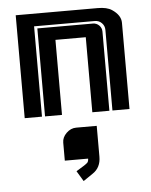

<svg xmlns="http://www.w3.org/2000/svg" viewBox="-52 -470 624 794"><g transform="rotate(-5 260.5 -73.0)"><path d="M268.1 218.3Q276.4 213.4 284.7 206.1Q289.6 200.2 289.6 189.5H192.9V114.7Q192.9 92.8 210.9 75.2Q229 57.6 251.5 57.6H336.9V185.5Q336.9 231 302.7 253.4L263.2 280.3L237.3 237.3ZM357.9 -365.2Q373 -365.2 383.8 -354.5Q394.5 -343.8 394.5 -328.6V0H323.7V-311.5H197.8V0H127.4V-365.2ZM383.8 -427.2Q421.4 -427.2 441.9 -413.6Q478 -389.6 478 -357.9V0H407.2V-334.5Q407.2 -351.6 395.5 -363.3Q383.8 -375 366.7 -375H114.7V0H43V-427.2Z"/></g></svg>

Font: Ebtekar Inline 2
Style: Inline-2
Weight: 500
Designer: Arman Khorramak
Foundry: Arman Khorramak
Version: Version 2.000